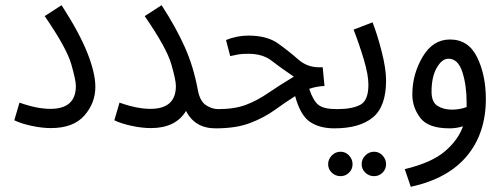

<svg xmlns="http://www.w3.org/2000/svg" viewBox="-20 -489 1925 739"><path d="M176 4Q262 4 304.5 -44Q347 -92 347 -155Q347 -208 316 -286Q285 -364 217 -469L152 -427Q236 -305 254 -243Q272 -181 272 -158Q272 -70 174 -70Q122 -70 55 -94L35 -26Q62 -13 102 -4.5Q142 4 176 4Z M810 5Q839 5 849.5 -6.5Q860 -18 860 -34Q860 -69 820 -69Q796 -69 773 -84Q750 -99 742 -140Q725 -233 690.5 -309.5Q656 -386 602 -469L537 -427Q621 -305 639 -243Q657 -181 657 -158Q657 -70 559 -70Q507 -70 440 -94L420 -26Q447 -13 487 -4.5Q527 4 561 4Q656 4 696 -62Q730 5 810 5Z M1267 5Q1296 5 1306.5 -6.5Q1317 -18 1317 -34Q1317 -69 1277 -69Q1227 -69 1206.5 -84.5Q1186 -100 1170 -147Q1199 -157 1229 -158L1222 -230H1208Q1162 -230 1127.5 -260.5Q1093 -291 1050.5 -321.5Q1008 -352 936 -352Q892 -352 850 -335L866 -273Q883 -277 897 -279.5Q911 -282 936 -282Q991 -282 1025 -255.5Q1059 -229 1111 -194Q1053 -159 1011.5 -130.5Q970 -102 926.5 -85.5Q883 -69 819 -69L810 5Q890 5 944 -16Q998 -37 1038 -66Q1078 -95 1116 -119Q1136 -45 1173 -20Q1210 5 1267 5Z M1466 -179Q1466 -224 1449.5 -289Q1433 -354 1414 -403L1341 -375Q1363 -318 1380.5 -259.5Q1398 -201 1398 -163Q1398 -102 1366.5 -85.5Q1335 -69 1277 -69L1267 5Q1364 5 1415 -37Q1466 -79 1466 -179ZM1466 143Q1466 124 1452.5 109.5Q1439 95 1420 95Q1400 95 1386 109.5Q1372 124 1372 143Q1372 162 1386 175.5Q1400 189 1420 189Q1439 189 1452.5 175.5Q1466 162 1466 143ZM1337 143Q1337 124 1323.5 109.5Q1310 95 1291 95Q1271 95 1257 109.5Q1243 124 1243 143Q1243 162 1257 175.5Q1271 189 1291 189Q1310 189 1323.5 175.5Q1337 162 1337 143Z M1561 230Q1704 199 1777 111.5Q1850 24 1850 -108Q1850 -200 1816.5 -268.5Q1783 -337 1712 -337Q1646 -337 1606.5 -270Q1567 -203 1567 -125Q1567 -76 1597.5 -35.5Q1628 5 1710 5Q1738 5 1762 -3Q1744 49 1693 93Q1642 137 1538 162ZM1719 -67Q1687 -67 1664 -81.5Q1641 -96 1641 -136Q1641 -193 1661 -228Q1681 -263 1706 -263Q1743 -263 1759.5 -212Q1776 -161 1776 -95Q1776 -85 1776 -77Q1750 -67 1719 -67Z"/></svg>

Font: Noto Sans Arabic Condensed
Style: Regular
Weight: 400
Width: 3
Designer: Nadine Chahine
Foundry: Monotype Imaging Inc.
Version: 1.001